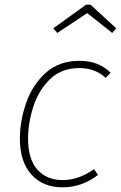

<svg xmlns="http://www.w3.org/2000/svg" viewBox="-20 -791 517 821"><path d="M453 -480 432 -458Q387 -500 319 -500Q243 -500 194 -452.5Q145 -405 122.5 -335Q100 -265 100 -198Q100 -111 139.5 -66Q179 -21 248 -21Q317 -21 382 -68L399 -43Q330 10 247 10Q164 10 114.5 -44.5Q65 -99 65 -198Q65 -273 91.5 -350Q118 -427 175 -479Q232 -531 320 -531Q402 -531 453 -480ZM208 -670 348 -771H367L477 -670L460 -650L353 -735L225 -650Z"/></svg>

Font: FiraGO UltraLight
Style: Italic
Weight: 200
Italic angle: -8°
Designer: bBox Type GmbH
Foundry: bBox Type GmbH
Version: Version 1.001